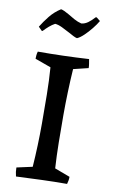

<svg xmlns="http://www.w3.org/2000/svg" viewBox="-97 -928 578 986"><g transform="rotate(10 192.0 -435.0)"><path d="M60 8Q54 -15 54 -38L136 -56Q140 -112 142 -169Q144 -226 144 -281Q144 -357 143 -433Q142 -509 137 -575L54 -605Q54 -614 55 -623.5Q56 -633 59 -643Q125 -643 191.5 -645Q258 -647 325 -651Q327 -639 329 -627.5Q331 -616 331 -605L253 -586Q249 -527 247 -465.5Q245 -404 245 -345Q245 -272 246 -202Q247 -132 251 -68L331 -38Q331 -28 329.5 -19Q328 -10 325 0Q259 0 192.5 2.5Q126 5 60 8ZM65 -752 61 -751 42 -770Q59 -798 82.5 -827.5Q106 -857 139 -878Q146 -877 157 -872Q168 -867 180 -860Q196 -850 215 -839.5Q234 -829 254 -824Q272 -826 288 -837.5Q304 -849 321 -868L326 -869L346 -853Q335 -834 317 -811.5Q299 -789 279.5 -770.5Q260 -752 245 -746Q238 -747 226 -753Q214 -759 200 -767Q180 -778 159 -788Q138 -798 122 -799Q107 -791 92.5 -778.5Q78 -766 65 -752Z"/></g></svg>

Font: Labrada Medium
Style: Regular
Weight: 500
Designer: Mercedes Jáuregui
Foundry: Omnibus-Type Team
Version: Version 1.000; ttfautohint (v1.8.4.7-5d5b)